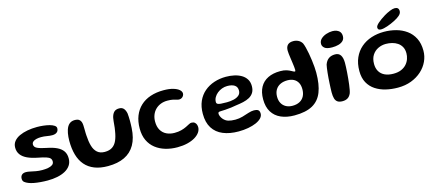

<svg xmlns="http://www.w3.org/2000/svg" viewBox="-51 -1217 4067 1780"><g transform="rotate(-15 1982.0 -327.0)"><path d="M244 18Q210 18 176.2 15.2Q142.5 12.5 113.2 7Q84 1.5 63 -7Q41.5 -15.5 27.5 -26.8Q13.5 -38 13.5 -59.5Q13.5 -83 27.2 -96.2Q41 -109.5 67.5 -109.5Q85 -109.5 107.8 -104.2Q130.5 -99 159 -93.8Q187.5 -88.5 220 -88.5Q249.5 -88.5 275.2 -93Q301 -97.5 317.2 -109Q333.5 -120.5 333.5 -141Q333.5 -159.5 323 -171.2Q312.5 -183 285.5 -191.8Q258.5 -200.5 209 -210Q152 -221 112 -239.5Q72 -258 51 -286.2Q30 -314.5 30 -353.5Q30 -388.5 49.8 -413.5Q69.5 -438.5 104 -454.8Q138.5 -471 182.2 -479Q226 -487 274 -487Q304 -487 335.5 -483.5Q367 -480 394 -472.8Q421 -465.5 437.5 -454.2Q454 -443 454 -427Q454 -408.5 445.2 -397.2Q436.5 -386 422.8 -381.2Q409 -376.5 393.5 -376.5Q370 -376.5 342.5 -381.5Q315 -386.5 286.5 -386.5Q262 -386.5 241.5 -381.5Q221 -376.5 208.8 -366.2Q196.5 -356 196.5 -339.5Q196.5 -314.5 225.2 -301Q254 -287.5 312.5 -276Q367.5 -265.5 405.8 -247.5Q444 -229.5 464 -201.2Q484 -173 484 -131Q484 -91.5 465 -63.5Q446 -35.5 413 -17.5Q380 0.5 336.8 9.2Q293.5 18 244 18Z M818.5 34Q744 34 689.8 12.5Q635.5 -9 600.2 -50Q565 -91 548 -150Q531 -209 531 -284.5Q531 -303.5 532.5 -322Q534 -340.5 537.2 -357.8Q540.5 -375 545 -389Q556.5 -424.5 577.5 -441.5Q598.5 -458.5 628 -458.5Q656.5 -458.5 670.5 -448Q684.5 -437.5 689.2 -421.8Q694 -406 694.5 -390.5Q695 -380 695.2 -367.2Q695.5 -354.5 695.8 -341Q696 -327.5 696.2 -315Q696.5 -302.5 697.5 -292Q700.5 -234 712.8 -191.2Q725 -148.5 751.8 -124.8Q778.5 -101 823.5 -101Q868 -101 896.2 -119.8Q924.5 -138.5 940.5 -174.8Q956.5 -211 964.5 -263.5Q967.5 -278 969.2 -293.2Q971 -308.5 972.2 -324Q973.5 -339.5 975.2 -355Q977 -370.5 979.5 -386Q986.5 -419 1003.8 -437.8Q1021 -456.5 1054.5 -456.5Q1083 -456.5 1098 -439Q1113 -421.5 1119 -390.5Q1120.5 -373.5 1121.5 -356Q1122.5 -338.5 1122.5 -320.8Q1122.5 -303 1122 -285.2Q1121.5 -267.5 1120.5 -250Q1115.5 -155.5 1079.5 -92.2Q1043.5 -29 978 2.5Q912.5 34 818.5 34Z M1485.5 32Q1425 32 1371.8 16.2Q1318.5 0.5 1277.8 -31.2Q1237 -63 1214 -111.5Q1191 -160 1191 -225.5Q1191 -294 1212.2 -347.2Q1233.5 -400.5 1273.2 -437.5Q1313 -474.5 1369.2 -493.5Q1425.5 -512.5 1495 -512.5Q1549.5 -512.5 1587 -501.5Q1624.5 -490.5 1643.8 -473.5Q1663 -456.5 1663 -437.5Q1663 -425 1656.2 -414.5Q1649.5 -404 1638.8 -398Q1628 -392 1616 -392Q1603.5 -392 1590.2 -396.5Q1577 -401 1557 -405.5Q1537 -410 1505 -410Q1469.5 -410 1440.5 -398.5Q1411.5 -387 1390 -365.8Q1368.5 -344.5 1357 -315.2Q1345.5 -286 1345.5 -251Q1345.5 -202.5 1364.5 -169.8Q1383.5 -137 1417.2 -120.5Q1451 -104 1494 -104Q1532 -104 1560.2 -111.8Q1588.5 -119.5 1609 -129.8Q1629.5 -140 1643.5 -147.5Q1657.5 -155 1666.5 -155Q1687 -155 1698.2 -146Q1709.5 -137 1714 -124Q1718.5 -111 1718.5 -98.5Q1718.5 -72.5 1702 -49Q1685.5 -25.5 1655 -7.2Q1624.5 11 1581.5 21.5Q1538.5 32 1485.5 32Z M2071.5 37Q1986 37 1923 11Q1860 -15 1825.8 -69Q1791.5 -123 1791.5 -206Q1791.5 -275 1814.5 -326.8Q1837.5 -378.5 1878.2 -413.2Q1919 -448 1972.5 -465.8Q2026 -483.5 2086.5 -483.5Q2127.5 -483.5 2165.5 -475.2Q2203.5 -467 2233.2 -449.5Q2263 -432 2280.2 -404.5Q2297.5 -377 2297.5 -338Q2297.5 -300.5 2282.2 -276Q2267 -251.5 2240.8 -237Q2214.5 -222.5 2180.8 -215Q2147 -207.5 2110.5 -203Q2090 -198.5 2060.8 -195Q2031.5 -191.5 2003.5 -189.5Q1975.5 -187.5 1959 -187.5Q1944 -187.5 1938.2 -183.8Q1932.5 -180 1932.5 -169.5Q1932.5 -159 1938.5 -144.5Q1944.5 -130 1955.5 -117Q1976 -93 2003 -84.8Q2030 -76.5 2070 -76.5Q2107 -76.5 2140.2 -86.2Q2173.5 -96 2202.8 -105.8Q2232 -115.5 2257.5 -115.5Q2282 -115.5 2296.2 -106.2Q2310.5 -97 2310.5 -70.5Q2310.5 -47 2291.8 -27.2Q2273 -7.5 2240.2 6.8Q2207.5 21 2164 29Q2120.5 37 2071.5 37ZM2035.5 -252.5Q2070.5 -252.5 2101.5 -259.8Q2132.5 -267 2152 -283.8Q2171.5 -300.5 2171.5 -329.5Q2171.5 -364.5 2146.2 -381Q2121 -397.5 2076.5 -397.5Q2050 -397.5 2025 -388.2Q2000 -379 1980 -362.8Q1960 -346.5 1948.2 -325.5Q1936.5 -304.5 1936.5 -281Q1936.5 -268 1946.5 -262Q1956.5 -256 1978.2 -254.2Q2000 -252.5 2035.5 -252.5Z M2610.5 27.5Q2536.5 27.5 2481.5 3.2Q2426.5 -21 2396.5 -69.8Q2366.5 -118.5 2366.5 -191.5Q2366.5 -260.5 2392.5 -307.8Q2418.5 -355 2467.8 -379.2Q2517 -403.5 2586.5 -403.5Q2623 -403.5 2647 -395.5Q2671 -387.5 2686 -379Q2696.5 -373 2704.8 -368.8Q2713 -364.5 2717 -364.5Q2724.5 -364.5 2724.5 -378.5Q2724.5 -389.5 2722.5 -408.2Q2720.5 -427 2717.2 -449.5Q2714 -472 2710.8 -494.8Q2707.5 -517.5 2705.2 -537Q2703 -556.5 2703 -568.5Q2703 -641 2775.5 -641Q2801 -641 2822.8 -630.2Q2844.5 -619.5 2858.5 -597Q2866 -580.5 2873.2 -552.8Q2880.5 -525 2886.5 -491.8Q2892.5 -458.5 2897.2 -423.8Q2902 -389 2904.2 -357.8Q2906.5 -326.5 2906.5 -304Q2906.5 -191 2877.5 -117.5Q2848.5 -44 2783.8 -8.2Q2719 27.5 2610.5 27.5ZM2615.5 -63.5Q2656 -63.5 2684.5 -78.8Q2713 -94 2727.8 -122.2Q2742.5 -150.5 2742.5 -188.5Q2742.5 -226.5 2728.5 -252Q2714.5 -277.5 2689.2 -290.8Q2664 -304 2629 -304Q2589.5 -304 2560 -289.8Q2530.5 -275.5 2514 -248Q2497.5 -220.5 2497.5 -181.5Q2497.5 -145 2512 -118.8Q2526.5 -92.5 2553.2 -78Q2580 -63.5 2615.5 -63.5Z M3074 15.5Q3044 15.5 3027 4Q3010 -7.5 3003.2 -30.8Q2996.5 -54 2996.5 -89Q2996.5 -105.5 2997.5 -127.8Q2998.5 -150 2999.8 -175Q3001 -200 3003 -225.8Q3005 -251.5 3007.5 -275.5Q3010 -299.5 3012.8 -319Q3015.5 -338.5 3018.5 -350.5Q3031 -386.5 3055.5 -404.2Q3080 -422 3118 -422Q3154 -422 3170.5 -395.8Q3187 -369.5 3187 -322.5Q3187 -306.5 3186 -282.2Q3185 -258 3183 -229.8Q3181 -201.5 3178.2 -172.2Q3175.5 -143 3172 -116.2Q3168.5 -89.5 3164.5 -68.8Q3160.5 -48 3156 -36.5Q3143.5 -8.5 3123.2 3.5Q3103 15.5 3074 15.5ZM3111 -491.5Q3059 -491.5 3038.5 -508.8Q3018 -526 3018 -548.5Q3018 -577 3038.5 -596.5Q3059 -616 3089.5 -626.2Q3120 -636.5 3150 -636.5Q3172.5 -636.5 3191.2 -629.2Q3210 -622 3221.2 -606.8Q3232.5 -591.5 3232.5 -567Q3232.5 -540 3215.8 -523.2Q3199 -506.5 3171.2 -499Q3143.5 -491.5 3111 -491.5Z M3603.5 27Q3543.5 27 3488.5 14Q3433.5 1 3390 -27.5Q3346.5 -56 3321.2 -102Q3296 -148 3296 -214Q3296 -286.5 3320.5 -341.2Q3345 -396 3388 -433Q3431 -470 3487.8 -488.5Q3544.5 -507 3609 -507Q3669 -507 3724.8 -492Q3780.5 -477 3824.2 -445.2Q3868 -413.5 3893.5 -363.5Q3919 -313.5 3919 -244Q3919 -190.5 3896.5 -141.8Q3874 -93 3832 -55Q3790 -17 3732.2 5Q3674.5 27 3603.5 27ZM3597 -108.5Q3641 -108.5 3672.2 -122.2Q3703.5 -136 3723 -158.5Q3742.5 -181 3751.5 -207.8Q3760.5 -234.5 3760.5 -261Q3760.5 -297 3746.5 -322.5Q3732.5 -348 3709 -363.8Q3685.5 -379.5 3656.5 -386.8Q3627.5 -394 3597.5 -394Q3558 -394 3523 -377.2Q3488 -360.5 3466.2 -326.8Q3444.5 -293 3444.5 -242Q3444.5 -200.5 3462.2 -170.5Q3480 -140.5 3514 -124.5Q3548 -108.5 3597 -108.5ZM3590.5 -535Q3577.5 -535 3569 -541Q3560.5 -547 3560.5 -560.5Q3560.5 -577.5 3588.5 -602Q3616.5 -626.5 3658 -652Q3686 -669 3714.8 -680.8Q3743.5 -692.5 3762.5 -692.5Q3781 -692.5 3791.2 -683.5Q3801.5 -674.5 3801.5 -655Q3801.5 -633.5 3781.2 -615Q3761 -596.5 3726 -579Q3691 -561 3653.2 -548Q3615.5 -535 3590.5 -535Z"/></g></svg>

Font: Gluten Medium
Style: Regular
Weight: 500
Designer: Tyler Finck
Foundry: Etcetera Type Company
Version: Version 1.300